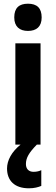

<svg xmlns="http://www.w3.org/2000/svg" viewBox="-20 -781 302 1037"><path d="M131 -761C84 -761 57 -739 57 -687C57 -637 86 -614 131 -614C177 -614 205 -637 205 -687C205 -738 179 -761 131 -761ZM120 105C120 72 136 44 179 0H199V-547H63V0H91C43 39 18 85 18 129C18 195 59 236 136 236C165 236 187 230 203 223V138C193 143 179 147 161 147C135 147 120 131 120 105Z"/></svg>

Font: Noto Sans Myanmar Condensed
Style: Bold
Weight: 700
Width: 3
Designer: Monotype Design Team
Foundry: Monotype Imaging Inc.
Version: Version 2.107